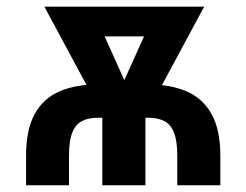

<svg xmlns="http://www.w3.org/2000/svg" viewBox="-20 -548 728 568"><path d="M184.1 0H57.1V-86.9Q57.1 -164.1 82.5 -210.4Q107.9 -256.8 155.8 -277.6Q203.6 -298.3 271 -298.3H418Q484.4 -298.3 532.2 -277.6Q580.1 -256.8 606 -210.4Q631.8 -164.1 631.8 -86.9V0H504.4V-86.9Q504.4 -130.9 494.9 -155.3Q485.4 -179.7 466.3 -189.7Q447.3 -199.7 418 -199.7H271Q241.2 -199.7 222.2 -189.7Q203.1 -179.7 193.6 -155.3Q184.1 -130.9 184.1 -86.9ZM519.5 -528.3V-440.4H191.9V-528.3ZM317.9 -244.6 445.8 -528.3H584L403.3 -192.4H334.5ZM250 -528.3 378.9 -241.7 361.3 -192.4H292L111.3 -528.3ZM410.2 -261.2V0H282.7V-261.2Z"/></svg>

Font: Roboto SemiCondensed SemiBold
Style: Regular
Weight: 600
Width: 4
Designer: Christian Robertson
Foundry: Google
Version: Version 3.009; 2024